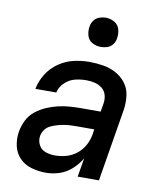

<svg xmlns="http://www.w3.org/2000/svg" viewBox="-85 -822 746 898"><g transform="rotate(10 288.0 -373.5)"><path d="M194 8Q226 8 258 -2.5Q290 -13 316 -36.5Q342 -60 359 -89L344 0H445L502 -345Q507 -379 503 -412Q499 -445 480 -470.5Q461 -496 433 -511.5Q405 -527 372 -532.5Q339 -538 305 -538Q268 -538 231 -529.5Q194 -521 160.5 -498Q127 -475 106 -441Q85 -407 78 -370H177Q183 -397 204.5 -417.5Q226 -438 252.5 -444.5Q279 -451 305 -451Q326 -451 345.5 -446.5Q365 -442 380.5 -430Q396 -418 401.5 -399Q407 -380 404 -359L397 -318H306Q278 -318 250.5 -316Q223 -314 195.5 -307.5Q168 -301 141.5 -289.5Q115 -278 91.5 -259.5Q68 -241 55 -214.5Q42 -188 37 -161Q31 -126 38.5 -92Q46 -58 69 -34.5Q92 -11 125.5 -1.5Q159 8 194 8ZM222 -79Q198 -79 176.5 -86.5Q155 -94 144.5 -114.5Q134 -135 138 -158Q141 -174 151.5 -188Q162 -202 178 -209Q194 -216 209.5 -220.5Q225 -225 241.5 -227.5Q258 -230 274 -230.5Q290 -231 306 -231H382L379 -210Q375 -183 362 -157.5Q349 -132 326 -113Q303 -94 275.5 -86.5Q248 -79 222 -79ZM345 -616Q360 -616 375.5 -621Q391 -626 401 -639.5Q411 -653 413 -668Q417 -691 411 -712Q405 -733 386 -744Q367 -755 345 -755Q330 -755 314.5 -749.5Q299 -744 289 -730.5Q279 -717 277 -702Q273 -680 279 -658.5Q285 -637 304 -626.5Q323 -616 345 -616Z"/></g></svg>

Font: Iosevka Sparkle Medium Oblique
Style: Regular
Weight: 500
Italic angle: -9°
Designer: Belleve Invis
Foundry: Belleve Invis
Version: Version 4.5.0; ttfautohint (v1.8.3)